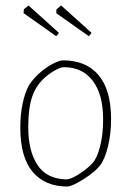

<svg xmlns="http://www.w3.org/2000/svg" viewBox="-20 -670 479 700"><path d="M54 -205Q54 -252 62.5 -292.5Q71 -333 86 -360Q104 -387 128.5 -407.5Q153 -428 175.5 -439Q198 -450 209 -450Q294 -450 339.5 -396Q385 -342 385 -235Q385 -184 374 -137.5Q363 -91 345 -67Q325 -42 283.5 -16Q242 10 225 10Q144 10 99 -43.5Q54 -97 54 -205ZM318 -76Q334 -94 345 -136.5Q356 -179 356 -235Q356 -325 318.5 -375Q281 -425 213 -425Q202 -425 184 -415.5Q166 -406 148 -391Q113 -362 98 -319.5Q83 -277 83 -205Q83 -121 116 -69.5Q149 -18 221 -16Q239 -16 270 -36.5Q301 -57 318 -76ZM66 -622 67 -636 84 -650 195 -550 185 -538ZM185 -622 186 -636 203 -650 314 -550 304 -538Z"/></svg>

Font: Grenze Thin
Style: Regular
Weight: 250
Designer: Renata Polastri
Foundry: Omnibus-Type
Version: Version 1.002; ttfautohint (v1.8)